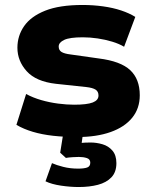

<svg xmlns="http://www.w3.org/2000/svg" viewBox="-20 -540 613 772"><path d="M291 11Q239 11 194 6Q149 1 112 -10Q75 -21 46 -38L85 -162Q113 -147 146 -137.5Q179 -128 213.5 -123.5Q248 -119 278 -119Q330 -119 353 -128Q376 -137 376 -156Q376 -172 364.5 -179.5Q353 -187 327 -190L205 -203Q125 -212 87.5 -253.5Q50 -295 50 -348Q50 -396 77 -435Q104 -474 161.5 -497Q219 -520 312 -520Q354 -520 394 -514.5Q434 -509 467 -498Q500 -487 524 -472L479 -352Q459 -364 431 -372.5Q403 -381 372.5 -385.5Q342 -390 313 -390Q260 -390 238 -379.5Q216 -369 216 -353Q216 -338 227.5 -331Q239 -324 264 -321L377 -305Q465 -294 503.5 -258Q542 -222 542 -157Q542 -104 511.5 -66.5Q481 -29 424.5 -9Q368 11 291 11ZM296 212Q263 212 225.5 206.5Q188 201 163 189L189 116Q207 124 234.5 131Q262 138 294 138Q318 138 330.5 133.5Q343 129 343 114Q343 100 329 95.5Q315 91 297 91Q289 91 272 92Q255 93 245 95L222 74L237 -20H316L304 67L269 42Q280 37 301.5 35Q323 33 344 33Q368 33 392 40Q416 47 432 65.5Q448 84 448 116Q448 152 428 173Q408 194 374 203Q340 212 296 212Z"/></svg>

Font: Nunito Sans 6pt Black
Style: Regular
Weight: 900
Version: Version 3.101;gftools[0.9.27]